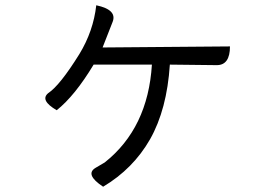

<svg xmlns="http://www.w3.org/2000/svg" viewBox="-20 -630 1040 728"><path d="M345 -610Q425 -593 407 -547L369 -450L852 -454Q852 -383 802 -383L624 -385Q613 -215 549 -102Q485 10 371 78Q300 31 343 6L377 -14Q541 -144 556 -385H335Q264 -267 195 -212Q130 -250 163 -277Q207 -306 281 -425Q334 -512 345 -610Z"/></svg>

Font: Swei Half Moon CJK TC
Style: DemiLight
Weight: 350
Version: Version 2.125